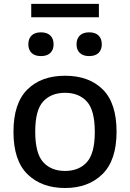

<svg xmlns="http://www.w3.org/2000/svg" viewBox="-20 -932 652 962"><path d="M306 10Q188.5 10 118 -58.8Q47.5 -127.5 47.5 -271.5Q47.5 -414.5 117 -483.5Q186.5 -552.5 306 -552.5Q425.5 -552.5 494.8 -484Q564 -415.5 564 -272Q564 -129 493.2 -59.5Q422.5 10 306 10ZM306 -75.5Q375 -75.5 415 -119.2Q455 -163 455 -271Q455 -380 415 -423.5Q375 -467 306 -467Q236.5 -467 196.5 -423.8Q156.5 -380.5 156.5 -272.5Q156.5 -163.5 196.5 -119.5Q236.5 -75.5 306 -75.5ZM427 -651Q396 -651 379.8 -666.8Q363.5 -682.5 363.5 -710Q363.5 -738 379.8 -754Q396 -770 427 -770Q457.5 -770 473.8 -754Q490 -738 490 -710Q490 -682.5 473.8 -666.8Q457.5 -651 427 -651ZM185 -651Q154.5 -651 138.2 -666.8Q122 -682.5 122 -710Q122 -738 138.2 -754Q154.5 -770 185 -770Q216 -770 232.2 -754Q248.5 -738 248.5 -710Q248.5 -682.5 232.2 -666.8Q216 -651 185 -651ZM136.5 -845.5V-912.5H475.5V-845.5Z"/></svg>

Font: Encode Sans SmExp Md
Style: Regular
Weight: 500
Width: 6
Designer: Multiple Designers
Foundry: Impallari Type
Version: Version 3.002; ttfautohint (v1.8.3) -l 8 -r 50 -G 200 -x 14 